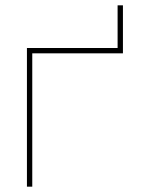

<svg xmlns="http://www.w3.org/2000/svg" viewBox="-20 -700 537 720"><path d="M441 -500H101V0H81V-520H421V-680H441Z"/></svg>

Font: Mplus 1p Thin
Style: Regular
Weight: 250
Version: Version 1.061